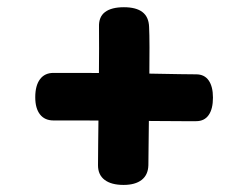

<svg xmlns="http://www.w3.org/2000/svg" viewBox="-20 -593 690 537"><path d="M395 -130.8Q394.2 -103.8 376.2 -89.8Q358.1 -75.8 325.6 -75.8Q291.4 -75.8 272.8 -89.8Q254.1 -103.8 254.1 -130.8Q254.1 -152.7 254.6 -191.7Q255.1 -230.7 255.6 -277.3Q256.1 -324 256.6 -370.9Q257.1 -417.9 257.1 -456.9Q257.1 -495.9 256.9 -517.8Q255.9 -545.8 273.8 -559.3Q291.7 -572.8 326.6 -572.8Q360.7 -572.8 378.3 -559.3Q396 -545.8 397 -517.8Q398 -497.9 398.1 -460.8Q398.2 -423.7 397.7 -377.2Q397.2 -330.8 396.7 -283.2Q396.2 -235.7 395.7 -195.3Q395.2 -154.9 395 -130.8ZM129.7 -256.1Q105 -256.1 91.8 -273.1Q78.6 -290 78.6 -321Q78.6 -353.6 91.8 -371.3Q105 -389.1 129.7 -389.1Q156.4 -389.1 201.6 -389.1Q246.8 -389.1 298.7 -388.6Q350.6 -388.1 399.2 -387.1Q447.9 -386.1 483.1 -385.6Q518.2 -385.1 528.6 -385.1Q551.7 -385.1 563.6 -368.1Q575.6 -351 575.6 -320Q575.6 -288.2 563.6 -271.2Q551.7 -254.1 528.6 -254.1Q522.6 -254.1 489.8 -254.1Q457 -254.1 408.3 -254.6Q359.7 -255.1 306.6 -255.6Q253.6 -256.1 206.4 -256.1Q159.2 -256.1 129.7 -256.1Z"/></svg>

Font: Playpen Sans Hebrew
Style: Regular
Weight: 400
Designer: Tom Grace, Laura Meseguer, Veronika Burian, José Scaglione
Foundry: TypeTogether
Version: Version 2.000